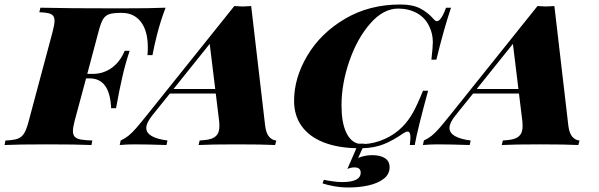

<svg xmlns="http://www.w3.org/2000/svg" viewBox="-69 -642 2652 850"><path d="M664.1 -607.9Q641.1 -548.3 625 -483.9Q613.3 -437 606 -397.9H584Q585.4 -415.5 585.4 -432.1Q585.4 -504.9 554.9 -544.9Q524.4 -585 470.2 -585H466.8Q431.6 -585 414.6 -579.3Q397.5 -573.7 387.2 -556.9Q377 -540 367.2 -502L317.4 -314.9H341.8Q388.2 -314.9 425.3 -341.3Q462.4 -367.7 482.9 -417H504.9Q483.4 -352.1 471.2 -294.9Q459.5 -245.1 444.8 -163.1H422.9Q417.5 -294.9 328.1 -294.9H312L261.2 -106Q253.9 -78.1 253.9 -61.5Q253.9 -44.9 262.2 -36.4Q270.5 -27.8 288.3 -24.4Q306.2 -21 339.8 -20L335.9 0Q268.6 -2.9 137.2 -2.9Q11.2 -2.9 -48.8 0L-44.9 -20Q-8.8 -21.5 9 -27.8Q26.9 -34.2 37.6 -51.3Q48.3 -68.4 58.1 -106L164.1 -502Q172.4 -533.7 172.4 -549.8Q172.4 -564.9 165.5 -572.8Q158.7 -580.6 144.8 -583.7Q130.9 -586.9 105 -587.9L109.9 -607.9Q225.1 -605 457 -605Q601.1 -605 664.1 -607.9Z M1154.3 -20 1148.9 0Q1091.3 -2.9 980 -2.9Q864.3 -2.9 810.1 0L814.9 -20Q845.7 -21.5 864.3 -27.1Q882.8 -32.7 892.6 -46.1Q902.3 -59.6 902.3 -84.5Q902.3 -97.2 901.4 -104L886.2 -228H683.1L605 -130.9Q578.6 -98.1 578.6 -75.7Q578.6 -32.2 672.4 -20L668 0Q579.1 -2.9 526.4 -2.9Q492.2 -2.9 460.9 0L465.3 -20Q484.4 -28.8 500 -41.3Q515.6 -53.7 534.4 -75.4Q553.2 -97.2 586.9 -139.2L968.3 -615.2Q993.7 -613.3 1005.9 -613.3Q1018.6 -613.3 1043 -615.2L1105 -84Q1109.4 -50.8 1123 -35.9Q1136.7 -21 1154.3 -20ZM859.4 -447.8 699.2 -248H883.8Z M1862.8 -377.9H1840.8Q1847.2 -433.6 1847.2 -455.1Q1847.2 -493.2 1831.1 -525.9Q1813 -564 1776.6 -584Q1740.2 -604 1693.8 -604Q1627.9 -604 1570.1 -537.8Q1512.2 -471.7 1477.5 -371.3Q1442.9 -271 1442.9 -175.8Q1442.9 -101.6 1462.6 -57.9Q1482.4 -14.2 1517.6 -5.9H1544.9L1543.9 -4.4Q1587.9 -6.3 1633.8 -26.6Q1679.7 -46.9 1713.9 -82Q1740.2 -109.4 1759.3 -143.6Q1778.3 -177.7 1803.7 -240.2H1826.2Q1778.8 -66.9 1767.1 0H1745.1Q1748 -21.5 1748 -34.2Q1748 -59.6 1735.4 -59.6Q1727.5 -59.6 1714.8 -50.8Q1671.4 -20.5 1630.4 -3.9Q1589.4 12.7 1536.1 14.2L1516.6 57.1Q1546.9 44.9 1578.6 44.9Q1614.3 44.9 1635 58.1Q1655.8 71.3 1655.8 98.1Q1655.8 129.4 1629.9 149.4Q1604 169.4 1562.7 178.7Q1521.5 188 1474.6 188Q1440.9 188 1409.9 182.4Q1378.9 176.8 1358.9 169.9L1364.7 153.8Q1376 156.7 1401.1 160.4Q1426.3 164.1 1445.8 164.1Q1527.8 164.1 1527.8 122.1Q1527.8 99.1 1500 99.1Q1484.4 99.1 1468.8 106L1508.8 14.2Q1422.9 12.2 1360.8 -12.9Q1298.8 -38.1 1265.9 -84.5Q1232.9 -130.9 1232.9 -195.8Q1232.9 -296.9 1291.7 -396Q1350.6 -495.1 1458 -558.6Q1565.4 -622.1 1703.1 -622.1Q1757.3 -622.1 1791 -604.7Q1824.7 -587.4 1851.1 -557.1Q1858.4 -548.3 1865.2 -548.3Q1883.8 -548.3 1905.8 -607.9H1927.7Q1896.5 -515.6 1862.8 -377.9Z M2496.6 -20 2491.2 0Q2433.6 -2.9 2322.3 -2.9Q2206.5 -2.9 2152.3 0L2157.2 -20Q2188 -21.5 2206.5 -27.1Q2225.1 -32.7 2234.9 -46.1Q2244.6 -59.6 2244.6 -84.5Q2244.6 -97.2 2243.7 -104L2228.5 -228H2025.4L1947.3 -130.9Q1920.9 -98.1 1920.9 -75.7Q1920.9 -32.2 2014.6 -20L2010.3 0Q1921.4 -2.9 1868.7 -2.9Q1834.5 -2.9 1803.2 0L1807.6 -20Q1826.7 -28.8 1842.3 -41.3Q1857.9 -53.7 1876.7 -75.4Q1895.5 -97.2 1929.2 -139.2L2310.5 -615.2Q2335.9 -613.3 2348.1 -613.3Q2360.8 -613.3 2385.3 -615.2L2447.3 -84Q2451.7 -50.8 2465.3 -35.9Q2479 -21 2496.6 -20ZM2201.7 -447.8 2041.5 -248H2226.1Z"/></svg>

Font: TypoPRO Playfair Display SC
Style: Italic
Weight: 900
Italic angle: -14°
Designer: Claus Eggers Sørensen
Foundry: Claus Eggers Sørensen
Version: Version 1.004;PS 001.004;hotconv 1.0.70;makeotf.lib2.5.58329